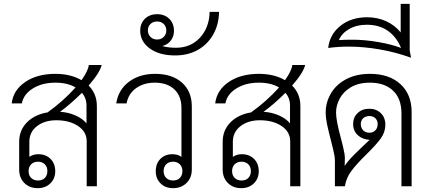

<svg xmlns="http://www.w3.org/2000/svg" viewBox="-20 -971 2247 1001"><path d="M442 -525Q485 -482 485 -418V0H432V-234Q432 -284 387 -314Q342 -344 274 -344Q212 -344 172.5 -313Q133 -282 133 -232V-153Q152 -167 180 -167Q219 -167 243.5 -142.5Q268 -118 268 -78Q268 -40 242.5 -15Q217 10 177 10Q134 10 107 -17Q80 -44 80 -87V-232Q80 -292 120.5 -333Q161 -374 228 -385Q308 -442 374 -515Q332 -540 269 -540Q200 -540 151.5 -510Q103 -480 94 -432H41Q49 -501 111.5 -543.5Q174 -586 269 -586Q348 -586 405 -553Q440 -603 443 -632H510Q500 -591 442 -525ZM407 -487Q350 -430 293 -388Q334 -386 371.5 -370Q409 -354 431 -328V-421Q431 -460 407 -487ZM129 -79Q129 -57 142.5 -43.5Q156 -30 178 -30Q201 -30 214 -43.5Q227 -57 227 -79Q227 -101 213.5 -114.5Q200 -128 178 -128Q156 -128 142.5 -114.5Q129 -101 129 -79Z M980 -416V-87Q980 -44 952.5 -17Q925 10 882 10Q842 10 817 -15Q792 -40 792 -78Q792 -118 816 -142.5Q840 -167 879 -167Q907 -167 926 -153V-408Q926 -470 889 -505Q852 -540 787 -540Q729 -540 689 -511Q649 -482 640 -432H586Q597 -503 652 -544.5Q707 -586 789 -586Q877 -586 928.5 -540.5Q980 -495 980 -416ZM931 -79Q931 -101 917.5 -114.5Q904 -128 882 -128Q860 -128 846.5 -114.5Q833 -101 833 -79Q833 -57 846.5 -43.5Q860 -30 882 -30Q905 -30 918 -43.5Q931 -57 931 -79Z M1122 -909Q1121 -843 1091.5 -791Q1062 -739 1011 -710.5Q960 -682 893 -682Q810 -682 760.5 -718.5Q711 -755 711 -811Q711 -849 735.5 -873Q760 -897 799 -897Q838 -897 862.5 -873Q887 -849 887 -810Q887 -781 870.5 -759.5Q854 -738 826 -731Q857 -722 897 -722Q974 -722 1022.5 -774.5Q1071 -827 1073 -909ZM799 -765Q820 -765 833.5 -778.5Q847 -792 847 -812Q847 -833 833.5 -846Q820 -859 799 -859Q778 -859 764.5 -846Q751 -833 751 -812Q751 -792 764.5 -778.5Q778 -765 799 -765Z M1503 -525Q1546 -482 1546 -418V0H1493V-234Q1493 -284 1448 -314Q1403 -344 1335 -344Q1273 -344 1233.5 -313Q1194 -282 1194 -232V-153Q1213 -167 1241 -167Q1280 -167 1304.5 -142.5Q1329 -118 1329 -78Q1329 -40 1303.5 -15Q1278 10 1238 10Q1195 10 1168 -17Q1141 -44 1141 -87V-232Q1141 -292 1181.5 -333Q1222 -374 1289 -385Q1369 -442 1435 -515Q1393 -540 1330 -540Q1261 -540 1212.5 -510Q1164 -480 1155 -432H1102Q1110 -501 1172.5 -543.5Q1235 -586 1330 -586Q1409 -586 1466 -553Q1501 -603 1504 -632H1571Q1561 -591 1503 -525ZM1468 -487Q1411 -430 1354 -388Q1395 -386 1432.5 -370Q1470 -354 1492 -328V-421Q1492 -460 1468 -487ZM1190 -79Q1190 -57 1203.5 -43.5Q1217 -30 1239 -30Q1262 -30 1275 -43.5Q1288 -57 1288 -79Q1288 -101 1274.5 -114.5Q1261 -128 1239 -128Q1217 -128 1203.5 -114.5Q1190 -101 1190 -79Z M2126 -387V0H2073V-380Q2073 -457 2029 -498.5Q1985 -540 1909 -540Q1849 -540 1809 -516Q1769 -492 1750.5 -456Q1732 -420 1732 -384Q1732 -342 1758 -248Q1760 -240 1769 -203.5Q1778 -167 1778 -146Q1778 -122 1777 -106Q1793 -131 1824 -162Q1855 -193 1907 -242Q1869 -244 1845 -266.5Q1821 -289 1821 -324Q1821 -359 1844.5 -381.5Q1868 -404 1905 -404Q1942 -404 1965.5 -381Q1989 -358 1989 -321Q1989 -282 1965 -249Q1941 -216 1891 -167Q1840 -117 1812.5 -80.5Q1785 -44 1778 0H1726V-135Q1726 -155 1717 -191.5Q1708 -228 1706 -236Q1692 -290 1685 -323.5Q1678 -357 1678 -385Q1678 -437 1705 -483.5Q1732 -530 1784.5 -558Q1837 -586 1909 -586Q2009 -586 2067.5 -532.5Q2126 -479 2126 -387ZM1949 -324Q1949 -343 1937 -354.5Q1925 -366 1906 -366Q1886 -366 1873.5 -354.5Q1861 -343 1861 -324Q1861 -304 1873.5 -291.5Q1886 -279 1906 -279Q1925 -279 1937 -291.5Q1949 -304 1949 -324Z M2123 -670Q2043 -699 1959 -713.5Q1875 -728 1796 -728Q1745 -728 1691 -721Q1699 -792 1755 -836.5Q1811 -881 1894 -881Q1948 -881 1993 -860.5Q2038 -840 2069 -802V-951H2116V-708Q2119 -696 2123 -670ZM2071 -721Q2047 -779 2002 -810.5Q1957 -842 1892 -842Q1839 -842 1800 -819.5Q1761 -797 1747 -762Q1772 -764 1818 -764Q1881 -764 1951 -752Q2021 -740 2071 -721Z"/></svg>

Font: Sarabun ExtraLight
Style: Regular
Weight: 275
Designer: Suppakit Chalermlarp | Katatrad Co.,Ltd.
Foundry: Cadson Demak Co.,Ltd.
Version: Version 1.000; ttfautohint (v1.6)